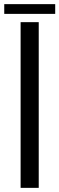

<svg xmlns="http://www.w3.org/2000/svg" viewBox="-50 -907 286 927"><path d="M49.5 0V-800H137V0ZM-29.5 -887H216.5V-840H-29.5Z"/></svg>

Font: Big Shoulders Stencil Display Thin SemiBold
Style: Regular
Weight: 600
Version: Version 2.001